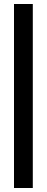

<svg xmlns="http://www.w3.org/2000/svg" viewBox="-20 -744 233 960"><path d="M50 196V-724H144V196Z"/></svg>

Font: Archivo ExtraCondensed
Style: Bold Italic
Weight: 700
Width: 2
Italic angle: -10°
Designer: Hector Gatti
Foundry: Omnibus-Type
Version: Version 2.001